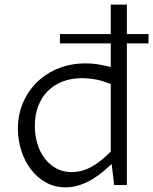

<svg xmlns="http://www.w3.org/2000/svg" viewBox="-20 -802 664 832"><path d="M460 -654.3V-782.2H529.8V-654.3H623.5V-613.8H529.8V0H474.6L463.9 -91.3Q447.8 -76.2 427 -58.6Q406.2 -41 381.1 -25.9Q356 -10.7 326.4 -0.5Q296.9 9.8 264.2 9.8Q216.8 9.8 178.7 -11.5Q140.6 -32.7 113.8 -68.1Q86.9 -103.5 72.3 -149.2Q57.6 -194.8 57.6 -244.1Q57.6 -306.2 80.3 -358.2Q103 -410.2 142.3 -447.8Q181.6 -485.4 234.9 -506.3Q288.1 -527.3 349.6 -527.3Q382.3 -527.3 410.2 -522.2Q438 -517.1 460 -511.7V-613.8H239.7V-654.3ZM460 -437.5Q418.9 -454.6 387.2 -459Q355.5 -463.4 337.4 -463.4Q289.1 -463.4 250.7 -448.5Q212.4 -433.6 185.8 -406.2Q159.2 -378.9 145 -340.8Q130.9 -302.7 130.9 -256.8Q130.9 -216.3 141.8 -179.7Q152.8 -143.1 173.6 -115.7Q194.3 -88.4 223.9 -72.3Q253.4 -56.2 290.5 -56.2Q335 -56.2 376.7 -79.3Q418.5 -102.5 460 -145.5Z"/></svg>

Font: Proza Libre
Style: Light
Weight: 300
Designer: Jasper de Waard
Foundry: Jasper de Waard
Version: Version 1.000; ttfautohint (v1.4.1.8-43bc)